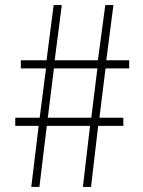

<svg xmlns="http://www.w3.org/2000/svg" viewBox="-20 -735 561 755"><path d="M103 0 132 -240H40V-272H136L161 -466H62V-498H163L191 -715H223L195 -498H365L394 -715H426L398 -498H488V-466H395L371 -272H465V-240H366L338 0H306L334 -240H164L135 0ZM168 -272H339L363 -466H192Z"/></svg>

Font: Noto Sans Korean Thin
Style: Regular
Weight: 250
Designer: Ryoko NISHIZUKA  (kana & ideographs); Paul D. Hunt (Latin, Greek & Cyrillic); Wenlong ZHANG  (bopomofo); Sandoll Communi
Foundry: Adobe Systems Incorporated
Version: Version 1.0001;PS 1;hotconv 1.0.78;makeotf.lib2.5.61930